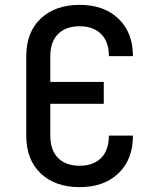

<svg xmlns="http://www.w3.org/2000/svg" viewBox="-20 -760 640 790"><path d="M308 10Q207 10 147.5 -46.5Q88 -103 88 -202V-529Q88 -627 147.5 -683.5Q207 -740 308 -740Q408 -740 467.5 -683Q527 -626 527 -529H428Q428 -588 396 -620Q364 -652 308 -652Q251 -652 219 -620Q187 -588 187 -529V-423H407V-333H187V-202Q187 -142 219 -110Q251 -78 308 -78Q364 -78 396 -110Q428 -142 428 -202H527Q527 -104 467.5 -47Q408 10 308 10Z"/></svg>

Font: JetBrainsMono NFM Medium
Style: Regular
Weight: 500
Monospace: yes
Designer: Philipp Nurullin, Konstantin Bulenkov
Foundry: JetBrains
Version: Version 2.304; ttfautohint (v1.8.4.7-5d5b);Nerd Fonts 3.3.0